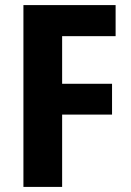

<svg xmlns="http://www.w3.org/2000/svg" viewBox="-20 -734 513 754"><path d="M224 0H72V-714H434V-592H224V-405H420V-284H224Z"/></svg>

Font: Noto Sans Display SemiCondensed
Style: Regular
Weight: 400
Width: 4
Version: Version 2.003